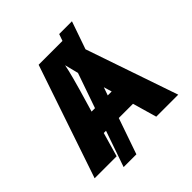

<svg xmlns="http://www.w3.org/2000/svg" viewBox="-220 -916 1148 1148"><g transform="rotate(-45 354.0 -342.5)"><path d="M707 0 506.8 -584 567.9 -759.8H460L444.8 -716.8H243.2L0 0H186L230 -152.8H249L169.9 75.2H277.8L356.9 -152.8H477.1L521 0ZM311 -438C320.3 -469.7 345.7 -561 353 -603C358.4 -580.1 367.2 -547.9 375 -516.1L297.9 -294.9H269ZM405.8 -294.9 423.8 -346.2 439 -294.9Z"/></g></svg>

Font: Noto Reveo Sans
Style: Regular
Weight: 800
Designer: Monotype Design Team
Foundry: Monotype Imaging Inc.
Version: Version 2.007